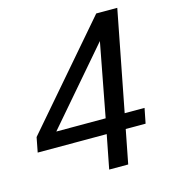

<svg xmlns="http://www.w3.org/2000/svg" viewBox="-104 -773 764 857"><g transform="rotate(-15 278.0 -344.0)"><path d="M413.1 -155.8 382.8 0H294.9L325.2 -155.8H6.3L19.5 -224.1L419.4 -688H516.6L426.8 -225.1H518.6L504.9 -155.8ZM403.3 -564.9 110.8 -225.1H338.9Z"/></g></svg>

Font: Liberation Sans
Style: Italic
Weight: 400
Italic angle: -12°
Designer: Steve Matteson
Foundry: Ascender Corporation
Version: Version 2.1.5